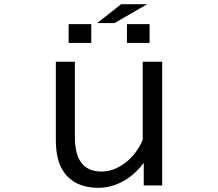

<svg xmlns="http://www.w3.org/2000/svg" viewBox="-20 -859 1040 915"><path d="M246.1 -564.9H336.9V-204.1Q336.9 -41.5 463.9 -41.5Q514.2 -41.5 562.5 -72.8Q626 -114.3 660.2 -191.9V-564.9H752.9V24.9H665V-83Q620.6 -22.9 560.1 8.3Q505.9 36.1 449.2 36.1Q337.4 36.1 284.2 -39.1Q246.1 -92.8 246.1 -191.9ZM307.1 -744.1H415V-654.3H307.1ZM585 -744.1H692.9V-654.3H585ZM557.1 -838.9H681.2L525.9 -749H442.9Z"/></svg>

Font: BIZ UDGothic
Style: Regular
Weight: 400
Monospace: yes
Designer: TypeBank Co., Ltd.
Foundry: Morisawa Inc.
Version: Version 1.05